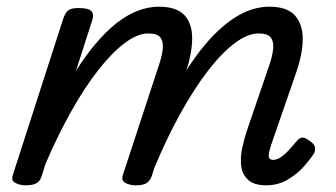

<svg xmlns="http://www.w3.org/2000/svg" viewBox="-20 -539 1004 574"><path d="M776 15Q739 15 721.5 -1.5Q704 -18 701 -43Q698 -68 704 -96Q710 -124 718 -148L785 -344Q794 -370 796.5 -391.5Q799 -413 790 -426Q781 -439 753 -439Q720 -439 680.5 -409Q641 -379 599.5 -324.5Q558 -270 517.5 -196.5Q477 -123 441 -36H401Q441 -149 486 -238Q531 -327 580.5 -390Q630 -453 681.5 -486Q733 -519 785 -519Q838 -519 861.5 -493Q885 -467 885 -422.5Q885 -378 865 -321L790 -104Q784 -85 783.5 -76Q783 -67 787 -64Q791 -61 796 -61Q806 -61 817 -67.5Q828 -74 840 -86.5Q852 -99 866 -116Q874 -126 882 -127.5Q890 -129 901 -121Q918 -111 921 -101Q924 -91 919 -81Q910 -66 890 -43Q870 -20 841 -2.5Q812 15 776 15ZM56 15Q40 15 26 8Q12 1 19 -18L169 -483Q176 -503 185.5 -509Q195 -515 214 -515Q245 -515 253.5 -505.5Q262 -496 255 -476L207 -327Q236 -373 266.5 -409Q297 -445 328 -469.5Q359 -494 391 -506.5Q423 -519 455 -519Q508 -519 531.5 -493.5Q555 -468 554.5 -423Q554 -378 535 -321L433 -11Q428 2 418 8.5Q408 15 385 15Q369 15 355 8Q341 1 348 -18L455 -344Q464 -370 466.5 -391.5Q469 -413 460 -426Q451 -439 423 -439Q391 -439 352.5 -410Q314 -381 273 -328.5Q232 -276 192 -204.5Q152 -133 116 -49L104 -11Q100 2 89.5 8.5Q79 15 56 15Z"/></svg>

Font: Playwrite NZ
Style: Regular
Weight: 400
Designer: Veronika Burian, José Scaglione
Foundry: TypeTogether
Version: Version 1.002